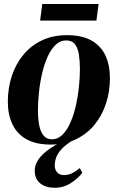

<svg xmlns="http://www.w3.org/2000/svg" viewBox="-20 -688 571 931"><path d="M304.5 -517.5Q377 -517.5 423 -491.8Q469 -466 491 -419.2Q513 -372.5 513 -308Q513 -244.5 494.2 -186.8Q475.5 -129 439 -84Q402.5 -39 349 -13Q295.5 13 225.5 13Q154 13 108 -13Q62 -39 40 -86Q18 -133 18 -194.5Q18 -260.5 37 -318.8Q56 -377 92.8 -421.8Q129.5 -466.5 182.8 -492Q236 -517.5 304.5 -517.5ZM300.5 -492Q271.5 -492 249 -470Q226.5 -448 210.2 -411.5Q194 -375 183.8 -330.2Q173.5 -285.5 168.8 -239Q164 -192.5 164 -152Q164 -113 170 -81.5Q176 -50 190.8 -31.2Q205.5 -12.5 231.5 -12.5Q260.5 -12.5 283 -34.8Q305.5 -57 321.5 -93.8Q337.5 -130.5 347.8 -175.5Q358 -220.5 362.8 -266.8Q367.5 -313 367.5 -353Q367.5 -391 362.8 -422.5Q358 -454 343.8 -473Q329.5 -492 300.5 -492ZM245 222.5Q202 222.5 175.2 201.2Q148.5 180 148.5 140Q148.5 115 161.5 93Q174.5 71 197 51.8Q219.5 32.5 248.2 16Q277 -0.5 308 -14L322.5 -29.5L356 -20.5Q312.5 2.5 288.5 25Q264.5 47.5 255 69.5Q245.5 91.5 245.5 114.5Q245.5 134.5 257.2 147.8Q269 161 290.5 161Q310.5 161 328.8 152.2Q347 143.5 367 127L379 150Q359.5 176 324.2 199.2Q289 222.5 245 222.5ZM185 -668.5H458L447.5 -588H174.5Z"/></svg>

Font: Merriweather 144pt
Style: Bold Italic
Weight: 700
Italic angle: -7.8°
Version: Version 2.101